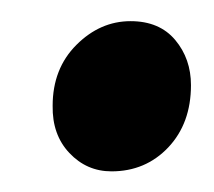

<svg xmlns="http://www.w3.org/2000/svg" viewBox="-20 -470 207 186"><path d="M31 -367.5Q31 -403.5 54 -426.5Q77 -449.5 106.5 -449.5Q134.5 -449.5 149.8 -431.2Q165 -413 165 -387.5Q165 -350.5 143 -327.2Q121 -304 88 -304Q64 -304 47.2 -321.8Q30.5 -339.5 31 -367.5Z"/></svg>

Font: Merriweather 48pt SemiBold
Style: Italic
Weight: 600
Italic angle: -7.8°
Designer: Eben Sorkin
Foundry: Eben Sorkin
Version: Version 2.101